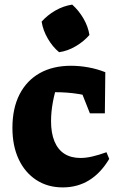

<svg xmlns="http://www.w3.org/2000/svg" viewBox="-20 -802 516 835"><path d="M253 13Q187 13 137.5 -19.5Q88 -52 61 -110Q34 -168 34 -246Q34 -331 65 -391.5Q96 -452 153 -484Q210 -516 289 -516Q326 -516 364.5 -509Q403 -502 438 -488L419 -369Q326 -401 222 -401Q206 -401 191 -398Q176 -395 162 -390L234 -449Q218 -402 210 -358.5Q202 -315 202 -275Q202 -223 217 -187Q232 -151 260.5 -133Q289 -115 330 -115Q354 -115 382 -121.5Q410 -128 443 -140L455 -111Q381 13 253 13ZM371 -309 300 -488H438L436 -309ZM294 -782Q323 -756 343 -721.5Q363 -687 369 -650Q345 -622 309.5 -601Q274 -580 237 -575Q209 -598 188 -634Q167 -670 161 -708Q186 -736 220.5 -756Q255 -776 294 -782Z"/></svg>

Font: Piazzolla Thin Black
Style: Regular
Weight: 900
Version: Version 2.005